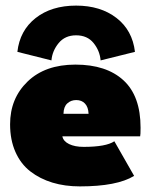

<svg xmlns="http://www.w3.org/2000/svg" viewBox="-20 -653 554 685"><path d="M42 -468Q50.5 -544 107 -588.5Q163.5 -633 251.5 -633Q338.5 -633 395.5 -589Q452.5 -545 461.5 -468L339 -437.5Q336 -472 313.8 -499.5Q291.5 -527 251.5 -527Q212 -527 189.2 -499.2Q166.5 -471.5 163.5 -437.5ZM202.5 -166.5Q206 -149 226.5 -139Q247 -129 278.5 -129Q358.5 -129 388 -149L458.5 -25.5Q397.5 12 265 12Q211.5 12 167 -1.5Q122.5 -15 88.2 -41.5Q54 -68 35 -111Q16 -154 16 -209.5Q16 -302 78.5 -362.2Q141 -422.5 249 -422.5Q359.5 -422.5 420.5 -366.5Q481.5 -310.5 481.5 -197.5Q481.5 -171 480 -166.5ZM296 -247Q295 -271 283.2 -283.5Q271.5 -296 252 -296Q233 -296 220 -284Q207 -272 206.5 -247Z"/></svg>

Font: League Spartan Black
Style: Regular
Weight: 900
Foundry: The League of Moveable Type
Version: Version 2.002